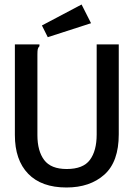

<svg xmlns="http://www.w3.org/2000/svg" viewBox="-20 -820 590 852"><path d="M275 12Q164 12 105 -49Q46 -110 46 -221V-623H155V-615Q149 -609 147.5 -601.5Q146 -594 146 -578V-220Q146 -150 176 -110Q206 -70 276 -70Q349 -70 379 -110.5Q409 -151 409 -223V-623H507V-224Q507 -102 443 -45Q379 12 275 12ZM192 -655 166 -707 342 -800 384 -717Z"/></svg>

Font: Inconsolata SemiExpanded SemiBold
Style: Regular
Weight: 600
Width: 6
Monospace: yes
Designer: Raph Levien, Cyreal, Brenton Simpson
Foundry: Raph Levien, Cyreal, Google
Version: Version 3.001; ttfautohint (v1.8.2.53-6de2)